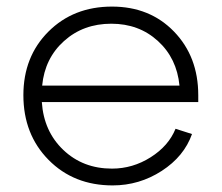

<svg xmlns="http://www.w3.org/2000/svg" viewBox="-20 -543 673 583"><path d="M320 -31Q383 -31 437.5 -65.5Q492 -100 513 -152L563 -136Q539 -68 471 -24Q403 20 322 20Q204 20 127.5 -57.5Q51 -135 51 -254Q51 -371 127 -447Q203 -523 320 -523Q435 -523 508.5 -447Q582 -371 582 -254V-233H107Q113 -144 172.5 -87.5Q232 -31 320 -31ZM108 -283H525Q517 -366 459.5 -418.5Q402 -471 318 -471Q233 -471 174.5 -418.5Q116 -366 108 -283Z"/></svg>

Font: Metropolitano Light
Style: Regular
Weight: 300
Designer: Fonts by Alex Slobzheninov & Chris M. Simpson / Changes by Cristiano Sobral
Foundry: Fonts by Alex Slobzheninov & Chris M. Simpson / Changes by Cristiano Sobral
Version: Version 1.00;August 30, 2020;FontCreator 13.0.0.2681 64-bit